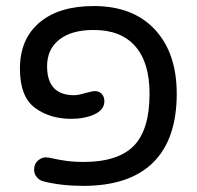

<svg xmlns="http://www.w3.org/2000/svg" viewBox="-20 -603 653 635"><path d="M125 -2.9Q111.3 -5.9 102.1 -16.6Q92.8 -27.3 92.8 -42Q92.8 -61.5 106.9 -73.2Q121.1 -85 139.6 -82Q179.7 -73.2 204.1 -70.3Q228.5 -67.4 255.9 -67.4Q370.1 -67.4 422.4 -120.6Q474.6 -173.8 474.6 -293Q474.6 -396.5 427.2 -450.2Q379.9 -503.9 290 -503.9Q216.8 -503.9 176.3 -472.2Q135.7 -440.4 135.7 -383.8Q135.7 -288.1 225.6 -288.1Q238.3 -288.1 264.6 -295.9Q288.1 -301.8 293 -301.8Q307.6 -301.8 316.4 -292.5Q325.2 -283.2 325.2 -268.6Q325.2 -240.2 293 -225.1Q260.7 -210 215.8 -210Q143.6 -210 94.7 -247.1Q45.9 -284.2 45.9 -376Q45.9 -473.6 110.4 -528.3Q174.8 -583 290 -583Q419.9 -583 492.2 -505.4Q564.5 -427.7 564.5 -293Q564.5 -142.6 486.3 -65.4Q408.2 11.7 255.9 11.7Q182.6 11.7 125 -2.9Z"/></svg>

Font: jf-openhuninn-2.0
Style: Regular
Weight: 400
Designer: [Kosugi Maru]
Designed by MOTOYA      

[Varela Round]
Joe Prince (Latin component); Avraham Cornfeld (Hebrew component)
Foundry: justfont CO.,LTD.
Version: 2.0